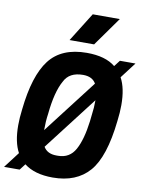

<svg xmlns="http://www.w3.org/2000/svg" viewBox="-120 -1113 916 1202"><g transform="rotate(10 338.0 -512.0)"><path d="M542 -853ZM411 -853H255L370 -1037H542ZM300 13Q184 13 118 -39L88 0H-11L66 -101Q31 -165 31 -272Q31 -319 38 -374Q61 -592 138.5 -692.5Q216 -793 376 -793Q495 -793 558 -741L588 -780H687L610 -679Q645 -615 645 -508Q645 -461 638 -406Q613 -174 531.5 -80.5Q450 13 300 13ZM196 -270 459 -612Q436 -653 377 -653Q289 -653 258 -589Q217 -517 203 -374Q196 -328 196 -270ZM309 -127Q383 -127 418.5 -191.5Q454 -256 469 -374Q472 -405 474.5 -425Q477 -445 478.5 -463Q480 -481 480 -510L217 -168Q241 -127 299 -127Z"/></g></svg>

Font: Tanohe Sans
Style: Bold Italic
Weight: 700
Designer: Village Type and Design LLC & Cristiano Sobral
Foundry: Cooper Hewitt Smithsonian Design Museum
Version: Version 1.00;September 29, 2021;FontCreator 13.0.0.2655 64-b